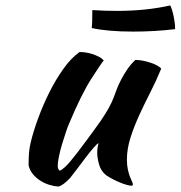

<svg xmlns="http://www.w3.org/2000/svg" viewBox="-20 -665 663 705"><path d="M369 -22Q350 -38 343.5 -62Q337 -86 337 -103Q337 -124 342 -139Q338 -139 324 -123Q310 -107 293.5 -85Q277 -63 261 -42Q245 -21 237 -11Q224 3 212.5 11Q201 19 194 20Q178 19 160.5 13.5Q143 8 127.5 -2Q112 -12 100.5 -26Q89 -40 85 -58Q85 -86 86.5 -104Q88 -122 93 -143Q102 -181 119.5 -229Q137 -277 160 -323.5Q183 -370 211.5 -410.5Q240 -451 272 -474Q281 -474 293 -472.5Q305 -471 317.5 -467Q330 -463 341.5 -457.5Q353 -452 361 -443Q352 -433 315.5 -376Q279 -319 234 -212Q229 -201 222 -180Q215 -159 208 -136Q201 -113 196.5 -91Q192 -69 192 -56Q192 -48 194.5 -44Q197 -40 199 -38Q214 -44 237 -71Q260 -98 301 -154Q311 -168 324.5 -186Q338 -204 352 -224.5Q366 -245 378.5 -267Q391 -289 399 -311Q403 -323 409.5 -339.5Q416 -356 425.5 -374Q435 -392 447.5 -410.5Q460 -429 477 -445Q490 -445 505 -442Q520 -439 533.5 -434.5Q547 -430 557 -424.5Q567 -419 572 -413Q554 -369 532 -326Q510 -283 491 -241.5Q472 -200 459 -159Q446 -118 446 -79Q446 -58 449.5 -42.5Q453 -27 457 -16.5Q461 -6 464.5 1Q468 8 468 13Q468 14 466 16Q465 17 464 17Q457 17 446 14Q435 11 421.5 5.5Q408 0 394.5 -7Q381 -14 369 -22ZM319 -628Q364 -625 410 -625Q516 -625 605 -645Q612 -632 617.5 -605.5Q623 -579 623 -558Q549 -549 469 -549Q376 -549 317 -562Q318 -572 318.5 -586Q319 -600 319 -628Z"/></svg>

Font: Sweet Mavka Script
Style: Regular
Weight: 500
Designer: Pablo Impallari/Anastassiya Vishnevskaya
Foundry: Pablo Impallari/ Anastassiya Vishnevskaya
Version: Version 2.0/www.impallari.com/   behance.net/sweetcherry